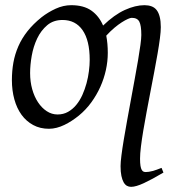

<svg xmlns="http://www.w3.org/2000/svg" viewBox="-20 -477 690 741"><path d="M326.2 -246.1Q326.2 -320.8 298.8 -360.4Q271.5 -399.9 221.2 -399.9Q186 -399.9 162.1 -379.6Q138.2 -359.4 123.5 -328.6Q108.9 -297.9 102.5 -262Q96.2 -226.1 96.2 -194.8Q96.2 -162.1 104.2 -133.1Q112.3 -104 126.7 -82.3Q141.1 -60.5 160.4 -47.9Q179.7 -35.2 202.1 -35.2Q224.6 -35.2 242.4 -45.2Q260.3 -55.2 274.2 -72Q288.1 -88.9 297.9 -110.6Q307.6 -132.3 314 -155.8Q320.3 -179.2 323.2 -202.6Q326.2 -226.1 326.2 -246.1ZM610.8 189Q566.4 215.3 535.4 229.7Q504.4 244.1 485.8 244.1Q477.1 244.1 469.7 240Q462.4 235.8 457 226.3Q451.7 216.8 448.5 201.7Q445.3 186.5 445.3 164.1Q445.3 149.4 448.7 122.6Q452.1 95.7 457.8 61.5Q463.4 27.3 470.7 -12.5Q478 -52.2 485.4 -92.8Q492.7 -133.3 500 -172.4Q507.3 -211.4 512.9 -244.9Q518.6 -278.3 522 -303.7Q525.4 -329.1 525.4 -341.8Q525.4 -378.9 517.6 -393.6Q509.8 -408.2 488.3 -408.2Q483.4 -408.2 473.4 -403.8Q463.4 -399.4 450 -390.9Q436.5 -382.3 421.1 -369.4Q405.8 -356.4 390.1 -339.4Q396 -308.6 396 -272.9Q396 -240.2 388.7 -206.8Q381.3 -173.3 367.2 -141.8Q353 -110.4 332.3 -81.8Q311.5 -53.2 284.2 -30.8Q271.5 -20.5 257.3 -11.2Q243.2 -2 228.5 5.1Q213.9 12.2 198.7 16.1Q183.6 20 168.9 20Q134.8 20 108.2 5.6Q81.5 -8.8 63.2 -33.9Q44.9 -59.1 35.4 -93.5Q25.9 -127.9 25.9 -168Q25.9 -203.1 31.7 -235.6Q37.6 -268.1 50.8 -298.3Q64 -328.6 85.9 -356.4Q107.9 -384.3 140.1 -410.2Q165 -429.7 194.8 -443.4Q224.6 -457 254.9 -457Q303.2 -457 332.8 -436Q362.3 -415 377.9 -378.4Q420.9 -419.9 461.7 -438.5Q502.4 -457 537.6 -457Q552.7 -457 564.7 -452.6Q576.7 -448.2 584.5 -438.2Q592.3 -428.2 596.4 -411.9Q600.6 -395.5 600.6 -372.1Q600.6 -355.5 597.2 -329.1Q593.8 -302.7 588.1 -269.8Q582.5 -236.8 575.2 -199Q567.9 -161.1 560.5 -122.3Q553.2 -83.5 545.9 -45.4Q538.6 -7.3 533 26.9Q527.3 61 523.9 88.9Q520.5 116.7 520.5 135.3Q520.5 152.8 522.2 163.1Q523.9 173.3 527.1 178.7Q530.3 184.1 534.2 185.5Q538.1 187 542.5 187Q553.7 187 568.4 183.1Q583 179.2 603.5 170.9Z"/></svg>

Font: Gentium Plus
Style: Italic
Weight: 400
Italic angle: -8°
Designer: J. Victor Gaultney, Annie Olsen, Iska Routamaa
Foundry: SIL International
Version: Version 1.510